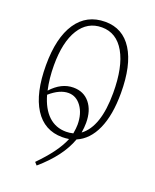

<svg xmlns="http://www.w3.org/2000/svg" viewBox="-151 -707 806 998"><g transform="rotate(20 251.5 -208.0)"><path d="M203.1 -207Q154.8 -207 101.1 -160.2Q121.1 -88.4 161.1 -50.8Q201.2 -13.2 258.8 -13.2Q277.3 -13.2 297.9 -18.1Q303.2 -49.3 303.2 -67.9Q303.2 -128.4 274.9 -167.7Q246.6 -207 203.1 -207ZM43 -303.2Q43 -455.1 98.6 -537.6Q154.3 -620.1 256.8 -620.1Q354 -620.1 406.5 -536.6Q459 -453.1 459 -298.8Q459 -177.7 424.3 -99.9Q389.6 -22 324.2 5.9Q288.1 107.4 175.8 204.1L162.1 189Q257.3 92.3 287.1 17.1Q268.6 20 250 20Q150.4 20 96.7 -64.2Q43 -148.4 43 -303.2ZM82 -316.9Q82 -244.1 96.2 -181.2Q151.4 -242.2 217.8 -242.2Q274.9 -242.2 308.3 -201.4Q341.8 -160.6 341.8 -91.8Q341.8 -67.4 336.9 -37.1Q420.9 -99.1 420.9 -286.1Q420.9 -429.7 376 -508.3Q331.1 -586.9 250 -586.9Q170.4 -586.9 126.2 -516.1Q82 -445.3 82 -316.9Z"/></g></svg>

Font: Halibut Cnd Thin
Style: Regular
Weight: 250
Width: 3
Designer: Matteo Maggi
Foundry: Collletttivo
Version: Version 3.080 | FøM Fix